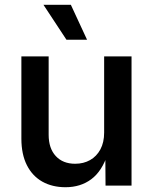

<svg xmlns="http://www.w3.org/2000/svg" viewBox="-20 -784 646 811"><path d="M256.8 6.8Q200.7 6.8 158.7 -16.8Q116.7 -40.5 93.5 -86.4Q70.3 -132.3 70.3 -198.7V-545.9H185.5V-214.8Q185.5 -157.2 215.6 -124.8Q245.6 -92.3 297.4 -92.3Q333 -92.3 360.6 -107.9Q388.2 -123.5 404.1 -153.1Q419.9 -182.6 419.9 -224.1V-545.9H535.6V0H425.8L424.8 -134.3H435.1Q411.1 -61 365.7 -27.1Q320.3 6.8 256.8 6.8ZM260.7 -616.2 163.6 -763.7H279.3L347.7 -616.2Z"/></svg>

Font: Inter
Style: 540
Weight: 540
Designer: Rasmus Andersson
Foundry: rsms
Version: Version 4.001;git-66647c0bb